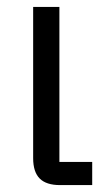

<svg xmlns="http://www.w3.org/2000/svg" viewBox="-20 -536 309 556"><path d="M247 -67V0H154Q114 0 95 -19Q76 -38 76 -78V-516H152V-67Z"/></svg>

Font: IBM Plex Sans Condensed
Style: Regular
Weight: 400
Width: 3
Designer: Mike Abbink, Paul van der Laan, Pieter van Rosmalen
Foundry: Bold Monday
Version: Version 3.201